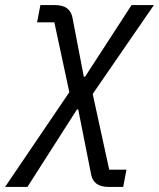

<svg xmlns="http://www.w3.org/2000/svg" viewBox="-99 -536 626 756"><path d="M60 -516H118Q176 -516 186 -468L231 -234H236L419 -516H507L266 -166L331 132H399L386 200H328Q270 200 260 152L209 -105H204L9 200H-79L174 -173L115 -448H47Z"/></svg>

Font: Aneliza
Style: Italic
Weight: 400
Italic angle: -11.31°
Designer: Mike Abbink, Paul van der Laan, Pieter van Rosmalen
Foundry: Bold Monday
Version: Version 3.0